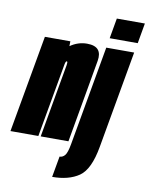

<svg xmlns="http://www.w3.org/2000/svg" viewBox="-152 -860 902 1166"><g transform="rotate(10 299.0 -277.5)"><path d="M-45.5 0 61 -600H218L217.5 -570Q265.5 -603.5 321 -603.5Q371.5 -603.5 391 -579Q409.5 -556 402 -512Q386 -420.5 368.5 -320.5L312 0H141L197 -318.5Q217 -431.5 221 -454Q224.5 -473.5 219.5 -476Q219 -476.5 218 -476.5Q211 -476.5 207 -454Q203.5 -433.5 195 -386.5L126.5 0ZM252 230 275 101Q294 101 307.8 84.5Q321.5 68 331 14L439.5 -600H611.5L505.5 -1Q480.5 143 417.2 186.5Q354 230 252 230ZM472 -785H645L623 -660H450Z"/></g></svg>

Font: Anybody UltraCondensed Black
Style: Italic
Weight: 900
Width: 1
Italic angle: -10°
Designer: Tyler Finck
Foundry: Etcetera Type Company
Version: Version 1.010; ttfautohint (v1.8.3) -l 8 -r 50 -G 200 -x 14 